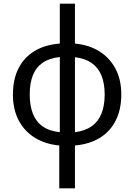

<svg xmlns="http://www.w3.org/2000/svg" viewBox="-20 -780 728 1040"><path d="M386 -544Q462 -537 518 -502Q574 -467 605.5 -408Q637 -349 637 -268Q637 -187 607 -127.5Q577 -68 521 -33.5Q465 1 386 8V240H301V8Q226 1 169.5 -33.5Q113 -68 81.5 -127.5Q50 -187 50 -268Q50 -350 80 -409.5Q110 -469 167 -503.5Q224 -538 304 -544V-760H386ZM304 -471Q247 -465 211 -440Q175 -415 158 -372Q141 -329 141 -268Q141 -208 158 -164.5Q175 -121 211 -95.5Q247 -70 304 -64ZM386 -64Q441 -71 476.5 -96Q512 -121 529.5 -164.5Q547 -208 547 -268Q547 -328 529.5 -371Q512 -414 476 -439Q440 -464 386 -470Z"/></svg>

Font: Noto Sans Display
Style: Regular
Weight: 400
Designer: Monotype Design Team
Foundry: Monotype Imaging Inc.
Version: Version 2.003